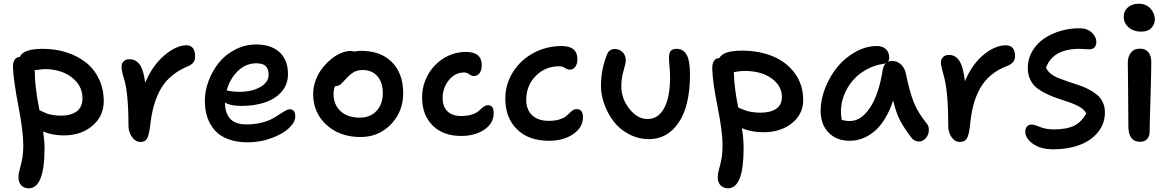

<svg xmlns="http://www.w3.org/2000/svg" viewBox="-20 -750 6286 1031"><path d="M133.8 261.2Q110.4 261.2 94.7 245.8Q79.1 230.5 79.1 200.2Q79.1 183.1 85.4 161.6Q91.8 140.1 98.4 107.2Q105 74.2 105 28.8Q105 -44.9 78.6 -181.6Q52.2 -318.4 49.8 -388.2Q48.8 -413.6 58.3 -428.7Q67.9 -443.8 85.9 -443.8Q104 -487.8 210 -487.8Q278.3 -487.8 337.9 -468.5Q397.5 -449.2 441.9 -414.1Q486.3 -378.9 511.7 -325.2Q537.1 -271.5 537.1 -206.1Q537.1 -126.5 476.3 -74.7Q415.5 -22.9 321.8 -22.9Q260.7 -22.9 211.9 -43.9Q219.2 10.3 219.2 45.9Q219.2 261.2 133.8 261.2ZM167 -361.8Q167 -327.1 171.4 -287.6Q175.8 -248 179.4 -226.3Q183.1 -204.6 191.9 -158.2Q193.4 -157.7 209.5 -150.1Q225.6 -142.6 234.4 -139.4Q243.2 -136.2 263.7 -132.6Q284.2 -128.9 307.1 -128.9Q360.8 -128.9 391.8 -151.9Q422.9 -174.8 422.9 -222.2Q422.9 -290.5 365.2 -334.7Q307.6 -378.9 219.2 -378.9Q211.4 -378.9 166 -373Q166 -371.1 166.5 -367.2Q167 -363.3 167 -361.8Z M733.9 12.2Q708.5 12.2 689.2 -13.7Q669.9 -39.6 669.9 -74.2Q669.9 -248.5 646 -327.1Q632.8 -367.2 632.8 -392.1Q632.8 -410.2 644.3 -421.1Q655.8 -432.1 674.8 -432.1Q709 -432.1 729.7 -404.1Q750.5 -376 759.8 -306.2Q798.8 -398.4 862.5 -452.6Q926.3 -506.8 981 -506.8Q1027.8 -506.8 1027.8 -444.8Q1027.8 -410.6 990.7 -395Q893.1 -354.5 846.4 -277.8Q799.8 -201.2 786.6 -76.2Q779.8 -23.4 769.8 -5.6Q759.8 12.2 733.9 12.2Z M1310.1 14.2Q1251.5 14.2 1206.8 -2.2Q1162.1 -18.6 1134.8 -48.8Q1107.4 -79.1 1093.8 -119.1Q1080.1 -159.2 1080.1 -209Q1080.1 -262.2 1100.1 -315.7Q1120.1 -369.1 1155 -412.8Q1189.9 -456.5 1242.9 -483.9Q1295.9 -511.2 1356.4 -511.2Q1435.1 -511.2 1480.7 -470Q1526.4 -428.7 1526.4 -351.1Q1526.4 -296.9 1492.4 -257.8Q1458.5 -218.8 1402.6 -200Q1346.7 -181.2 1275.4 -181.2Q1217.8 -181.2 1188.5 -199.2V-195.8Q1188.5 -143.1 1215.8 -112.5Q1243.2 -82 1303.2 -82Q1345.2 -82 1380.6 -90.3Q1416 -98.6 1438.5 -110.6Q1460.9 -122.6 1478.5 -134.5Q1496.1 -146.5 1510.5 -154.8Q1524.9 -163.1 1536.1 -163.1Q1565.4 -163.1 1565.4 -124Q1565.4 -93.8 1531.7 -62Q1498 -30.3 1437.7 -8.1Q1377.4 14.2 1310.1 14.2ZM1356.4 -410.2Q1300.3 -410.2 1257.3 -368.7Q1214.4 -327.1 1197.3 -264.2Q1200.2 -263.7 1212.2 -261.5Q1224.1 -259.3 1236.8 -258.1Q1249.5 -256.8 1265.1 -256.8Q1332.5 -256.8 1377.4 -282.5Q1422.4 -308.1 1422.4 -349.1Q1422.4 -379.9 1406.7 -395Q1391.1 -410.2 1356.4 -410.2Z M1916 -14.2Q1805.2 -14.2 1733.4 -79.3Q1661.6 -144.5 1661.6 -245.1Q1661.6 -282.7 1675 -318.8Q1688.5 -355 1710 -382.8Q1731.4 -410.6 1757.6 -432.1Q1783.7 -453.6 1810.8 -464.8Q1837.9 -476.1 1860.8 -476.1Q1872.6 -476.1 1882.8 -473.1Q1905.3 -477.1 1918 -477.1Q2024.4 -477.1 2084.7 -416.3Q2145 -355.5 2145 -250Q2145 -149.9 2078.9 -82Q2012.7 -14.2 1916 -14.2ZM1771 -247.1Q1771 -187.5 1808.8 -152.8Q1846.7 -118.2 1911.6 -118.2Q1967.8 -118.2 2001.7 -154.3Q2035.6 -190.4 2035.6 -250Q2035.6 -307.6 2006.6 -340.8Q1977.5 -374 1927.7 -374Q1900.9 -374 1882.6 -364.3Q1864.3 -354.5 1843.8 -333Q1837.4 -326.7 1826.2 -314.5Q1814.9 -302.2 1810.8 -298.6Q1806.6 -294.9 1798.1 -291Q1789.6 -287.1 1779.8 -287.1H1778.8Q1771 -267.6 1771 -247.1Z M2456.5 -20Q2358.9 -20 2302.7 -76.7Q2246.6 -133.3 2246.6 -226.1Q2246.6 -293 2278.8 -349.6Q2311 -406.2 2365.2 -438.7Q2419.4 -471.2 2481.9 -471.2Q2566.9 -471.2 2566.9 -399.9Q2566.9 -374 2555.7 -357.9Q2544.4 -341.8 2523.9 -341.8Q2512.2 -341.8 2499.8 -351.3Q2487.3 -360.8 2471.7 -360.8Q2423.3 -360.8 2390.1 -319.3Q2356.9 -277.8 2356.9 -223.1Q2356.9 -177.7 2382.8 -152.3Q2408.7 -127 2455.6 -127Q2485.4 -127 2507.6 -133.1Q2529.8 -139.2 2541.7 -147.7Q2553.7 -156.2 2562.5 -164.6Q2571.3 -172.9 2580.3 -179Q2589.4 -185.1 2599.6 -185.1Q2615.7 -185.1 2623.3 -175Q2630.9 -165 2630.9 -142.1Q2630.9 -87.9 2580.8 -54Q2530.8 -20 2456.5 -20Z M2927.2 5.9Q2818.4 5.9 2755.9 -55.9Q2693.4 -117.7 2693.4 -220.2Q2693.4 -297.9 2734.6 -363.3Q2775.9 -428.7 2845.5 -465.8Q2915 -502.9 2995.6 -502.9Q3080.6 -502.9 3080.6 -432.1Q3080.6 -407.2 3069.3 -391.6Q3058.1 -376 3038.6 -376Q3027.3 -376 3013.9 -385Q3000.5 -394 2982.4 -394Q2907.2 -394 2856.4 -341.8Q2805.7 -289.6 2805.7 -213.9Q2805.7 -161.6 2837.2 -131.3Q2868.7 -101.1 2927.2 -101.1Q2958.5 -101.1 2981.2 -107.7Q3003.9 -114.3 3016.1 -123.5Q3028.3 -132.8 3037.1 -141.8Q3045.9 -150.9 3055.2 -157.5Q3064.5 -164.1 3075.7 -164.1Q3110.4 -164.1 3110.4 -121.1Q3110.4 -65.9 3058.1 -30Q3005.9 5.9 2927.2 5.9Z M3466.3 -2.9Q3407.2 -2.9 3356.7 -29.8Q3306.2 -56.6 3274.4 -98.9Q3242.7 -141.1 3224.9 -190.7Q3207 -240.2 3207 -288.1Q3207 -377.9 3239.3 -456.1Q3243.7 -470.2 3254.4 -478.5Q3265.1 -486.8 3280.3 -486.8Q3306.6 -486.8 3323.5 -469.7Q3340.3 -452.6 3340.3 -424.8Q3340.3 -410.6 3328.4 -370.8Q3316.4 -331.1 3316.4 -287.1Q3316.4 -219.7 3359.9 -165.3Q3403.3 -110.8 3457 -110.8Q3514.6 -110.8 3546.4 -169.4Q3578.1 -228 3578.1 -335Q3578.1 -362.3 3575.2 -394Q3572.3 -425.8 3572.3 -439.9Q3572.3 -463.9 3581.3 -475.8Q3590.3 -487.8 3613.3 -487.8Q3648.9 -487.8 3667 -456.1Q3685.1 -424.3 3685.1 -350.1Q3685.1 -181.6 3624.5 -92.3Q3564 -2.9 3466.3 -2.9Z M3889.2 261.2Q3865.7 261.2 3849.9 245.8Q3834 230.5 3834 200.2Q3834 183.1 3840.3 161.6Q3846.7 140.1 3853.3 107.2Q3859.9 74.2 3859.9 28.8Q3859.9 -43 3833.3 -176Q3806.6 -309.1 3804.7 -378.9Q3803.7 -405.3 3813 -421.6Q3822.3 -438 3842.8 -438Q3862.3 -478 3964.8 -478Q4057.1 -478 4130.9 -447.3Q4204.6 -416.5 4248.8 -355.5Q4293 -294.4 4293 -212.9Q4293 -137.2 4232.7 -88.6Q4172.4 -40 4079.1 -40Q4013.7 -40 3963.9 -62Q3973.1 -6.3 3973.1 45.9Q3973.1 261.2 3889.2 261.2ZM3920.9 -356Q3921.9 -286.1 3943.8 -172.9Q3947.3 -171.4 3962.2 -165Q3977.1 -158.7 3987.3 -155.3Q3997.6 -151.9 4018.6 -148.4Q4039.6 -145 4064 -145Q4117.2 -145 4147.9 -165.8Q4178.7 -186.5 4178.7 -229Q4178.7 -289.1 4123.3 -329.1Q4067.9 -369.1 3978 -369.1Q3967.8 -369.1 3957.8 -368.2Q3947.8 -367.2 3936.5 -365.2Q3925.3 -363.3 3920.9 -362.8Z M4543 5.9Q4471.7 5.9 4429.2 -38.1Q4386.7 -82 4386.7 -155.8Q4386.7 -215.8 4411.4 -278.3Q4436 -340.8 4476.6 -390.4Q4517.1 -439.9 4573.7 -471.4Q4630.4 -502.9 4689.9 -502.9Q4718.8 -502.9 4736.8 -486.3Q4754.9 -469.7 4754.9 -439.9Q4754.9 -424.3 4747.1 -418Q4758.3 -422.9 4769 -422.9Q4797.9 -422.9 4818.4 -403.6Q4838.9 -384.3 4844.7 -353Q4864.3 -258.3 4886.2 -202.1Q4908.2 -146 4957 -85.9Q4966.3 -75.2 4967.5 -58.6Q4968.8 -42 4962.9 -26.9Q4957 -11.7 4944.1 -1Q4931.2 9.8 4915 9.8Q4889.2 9.8 4873 -12.2Q4835.9 -60.1 4813.5 -102.8Q4791 -145.5 4775.9 -210.9Q4757.3 -153.3 4730.5 -110.4Q4703.6 -67.4 4672.6 -42.5Q4641.6 -17.6 4609.4 -5.9Q4577.1 5.9 4543 5.9ZM4495.6 -150.9Q4495.6 -127.9 4500 -106.9Q4518.6 -100.1 4543.9 -100.1Q4605 -100.1 4652.6 -172.9Q4700.2 -245.6 4720.7 -378.9Q4725.1 -399.4 4736.8 -411.1Q4729 -407.2 4723.6 -407.2Q4673.3 -399.9 4630.1 -375.2Q4586.9 -350.6 4557.6 -315.7Q4528.3 -280.8 4512 -238Q4495.6 -195.3 4495.6 -150.9Z M5133.8 12.2Q5107.9 12.2 5089.8 -13.2Q5071.8 -38.6 5071.8 -74.2Q5071.8 -268.6 5045.9 -350.1Q5032.7 -395 5032.7 -414.1Q5032.7 -432.1 5044.2 -443.6Q5055.7 -455.1 5075.7 -455.1Q5110.4 -455.1 5131.3 -423.6Q5152.3 -392.1 5161.6 -314Q5200.2 -405.8 5262 -456.3Q5323.7 -506.8 5380.9 -506.8Q5430.7 -506.8 5430.7 -448.2Q5430.7 -412.1 5388.7 -396Q5338.4 -377 5302.2 -346.9Q5266.1 -316.9 5242.9 -275.6Q5219.7 -234.4 5207 -185.8Q5194.3 -137.2 5188.5 -74.2Q5182.6 -23.4 5171.4 -5.6Q5160.2 12.2 5133.8 12.2Z M5637.2 51.8Q5567.9 51.8 5526.6 22.2Q5485.4 -7.3 5485.4 -43.9Q5485.4 -60.1 5494.6 -70.6Q5503.9 -81.1 5521 -81.1Q5533.2 -81.1 5547.4 -74.7Q5561.5 -68.4 5584 -61.8Q5606.4 -55.2 5639.2 -55.2Q5708 -55.2 5748 -75Q5788.1 -94.7 5813 -141.1Q5804.2 -159.2 5781.7 -173.3Q5759.3 -187.5 5731.2 -197.5Q5703.1 -207.5 5670.9 -217.8Q5638.7 -228 5608.6 -241.7Q5578.6 -255.4 5553.7 -272.9Q5528.8 -290.5 5513.9 -319.1Q5499 -347.7 5499 -384.8Q5499 -433.6 5522.9 -474.9Q5546.9 -516.1 5586.4 -543Q5626 -569.8 5676.5 -584.5Q5727.1 -599.1 5780.3 -598.1Q5818.8 -597.7 5843 -574.7Q5867.2 -551.8 5867.2 -524.9Q5867.2 -506.3 5857.2 -495.6Q5847.2 -484.9 5829.1 -484.9Q5823.7 -484.9 5807.4 -486.3Q5791 -487.8 5778.3 -487.8Q5633.8 -487.8 5597.2 -387.2Q5603.5 -369.6 5621.1 -355.2Q5638.7 -340.8 5661.9 -331.5Q5685.1 -322.3 5713.1 -312.5Q5741.2 -302.7 5768.8 -294.2Q5796.4 -285.6 5822.5 -272.2Q5848.6 -258.8 5868.7 -242.9Q5888.7 -227.1 5900.9 -202.4Q5913.1 -177.7 5913.1 -147Q5913.1 -85 5875 -39.1Q5836.9 6.8 5775.1 29.3Q5713.4 51.8 5637.2 51.8Z M6107.9 -580.1Q6066.9 -580.1 6040.5 -603Q6014.2 -626 6014.2 -660.2Q6014.2 -691.4 6036.9 -710.7Q6059.6 -730 6094.2 -730Q6133.8 -730 6157.5 -704.3Q6181.2 -678.7 6181.2 -646Q6181.2 -619.6 6162.6 -599.9Q6144 -580.1 6107.9 -580.1ZM6101.1 11.2Q6069.8 11.2 6054.4 -10.5Q6039.1 -32.2 6039.1 -70.8Q6039.1 -176.8 6037.6 -276.1Q6036.1 -375.5 6036.1 -412.1Q6036.1 -446.3 6053 -467.5Q6069.8 -488.8 6102.1 -488.8Q6129.4 -488.8 6145.5 -470.9Q6161.6 -453.1 6162.1 -418Q6162.6 -380.9 6158 -229Q6153.3 -77.1 6153.3 -43Q6153.3 -18.6 6140.1 -3.7Q6127 11.2 6101.1 11.2Z"/></svg>

Font: Shantell Sans Irregular
Style: Regular
Weight: 500
Designer: Stephen Nixon, Anya Danilova, Shantell Martin
Foundry: Arrow Type
Version: Version 1.006;[9816181b4]